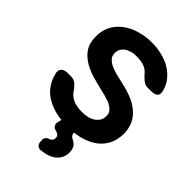

<svg xmlns="http://www.w3.org/2000/svg" viewBox="-277 -859 1210 1210"><g transform="rotate(45 327.5 -254.0)"><path d="M280.3 3.9H393.6Q391.6 15.6 397.5 25.9Q403.3 36.1 414.1 41Q426.8 46.9 438.5 56.6Q461.9 75.2 461.9 117.2Q461.9 169.9 417 203.1Q382.8 228.5 322.3 233.4Q307.6 235.4 296.4 225.6Q285.2 215.8 284.2 200.2Q284.2 192.4 283.2 181.6Q282.2 169.9 289.6 160.2Q296.9 150.4 307.6 146.5Q315.4 144.5 320.3 141.6Q335.9 131.8 335.9 111.3Q335.9 92.8 319.3 85Q312.5 81.1 300.8 78.1Q286.1 75.2 278.3 63Q270.5 50.8 273.4 37.1Q276.4 24.4 280.3 3.9ZM48.8 -172.9Q47.9 -172.9 47.9 -172.9Q45.9 -181.6 45.9 -189.5Q45.9 -206.1 55.7 -215.8Q69.3 -230.5 99.6 -230.5Q110.4 -230.5 132.8 -230.5Q156.2 -230.5 174.8 -213.9Q194.3 -196.3 208 -174.8Q209 -173.8 210 -171.9Q210.9 -169.9 211.9 -168.9Q221.7 -156.2 234.4 -147.5Q247.1 -137.7 262.7 -131.8Q278.3 -126 296.9 -123Q314.5 -120.1 334 -120.1Q354.5 -120.1 371.1 -123Q388.7 -125 403.3 -130.9Q418 -136.7 428.7 -144.5Q440.4 -153.3 448.2 -163.1Q456.1 -172.9 460 -184.6Q463.9 -197.3 463.9 -210Q463.9 -222.7 460.9 -232.4Q457 -243.2 450.2 -252Q442.4 -259.8 432.6 -266.6Q421.9 -274.4 408.2 -280.3Q394.5 -286.1 377 -291Q360.4 -296.9 339.8 -300.8Q320.3 -305.7 300.8 -310.5Q280.3 -316.4 260.7 -321.3Q213.9 -332 177.7 -349.6Q140.6 -367.2 114.3 -391.6Q87.9 -415 74.2 -447.3Q61.5 -479.5 61.5 -520.5Q61.5 -553.7 70.3 -583Q79.1 -611.3 96.7 -636.7Q114.3 -661.1 139.6 -680.7Q164.1 -700.2 195.3 -713.9Q226.6 -727.5 262.7 -734.4Q297.9 -742.2 338.9 -742.2Q379.9 -742.2 415 -734.4Q450.2 -727.5 481.4 -713.9Q511.7 -700.2 535.2 -680.7Q558.6 -661.1 576.2 -636.7Q585 -623 591.8 -608.4Q598.6 -593.8 602.5 -578.1Q611.3 -549.8 597.7 -535.2Q584 -521.5 552.7 -521.5Q542 -521.5 520.5 -521.5Q498 -521.5 477.5 -538.1Q457 -555.7 440.4 -575.2Q437.5 -579.1 433.6 -582Q429.7 -585.9 425.8 -588.9Q409.2 -600.6 386.7 -606.4Q365.2 -612.3 336.9 -612.3Q318.4 -612.3 301.8 -610.4Q286.1 -607.4 273.4 -601.6Q259.8 -596.7 250 -589.8Q240.2 -582 233.4 -573.2Q226.6 -564.5 223.6 -553.7Q219.7 -543 219.7 -531.2Q218.8 -521.5 221.7 -512.7Q223.6 -503.9 227.5 -497.1Q232.4 -489.3 239.3 -483.4Q245.1 -477.5 252.9 -471.7Q260.7 -466.8 270.5 -461.9Q279.3 -457 290 -454.1Q300.8 -450.2 312.5 -446.3Q323.2 -443.4 335 -440.4Q351.6 -436.5 368.2 -432.6Q384.8 -428.7 401.4 -424.8Q424.8 -419.9 447.3 -412.1Q468.8 -405.3 489.3 -396.5Q509.8 -387.7 526.4 -377Q543.9 -365.2 558.6 -352.5Q573.2 -339.8 585 -324.2Q595.7 -308.6 604.5 -291Q612.3 -273.4 616.2 -252.9Q621.1 -233.4 621.1 -210Q620.1 -176.8 612.3 -147.5Q603.5 -118.2 586.9 -93.8Q570.3 -69.3 545.9 -49.8Q521.5 -31.2 489.3 -17.6Q458 -3.9 418.9 2.9Q380.9 9.8 336.9 9.8Q292 9.8 253.9 2.9Q214.8 -3.9 182.6 -17.6Q150.4 -31.2 124 -50.8Q98.6 -71.3 80.1 -98.6Q69.3 -114.3 61.5 -132.8Q52.7 -152.3 48.8 -172.9Z"/></g></svg>

Font: DeepSea
Style: Bold
Weight: 700
Designer: Stem
Version: Version 3.019;git-0a5106e0b